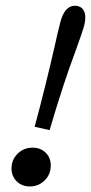

<svg xmlns="http://www.w3.org/2000/svg" viewBox="-20 -651 323 682"><path d="M20.9 -52.8Q20.9 -83.6 42.6 -105.1Q64.2 -126.5 95.4 -126.5Q124.1 -126.5 142.2 -108.7Q160.3 -90.8 160.3 -62.5Q160.3 -31.6 138.6 -10.2Q116.9 11.3 85.8 11.3Q57.8 11.3 39.4 -6.9Q20.9 -25.2 20.9 -52.8ZM173.6 -484.5Q185.8 -539.5 194.1 -571.2Q201.1 -599.7 214.2 -615.2Q227.3 -630.6 245.6 -630.6Q263.4 -630.6 273.2 -619.7Q283 -608.8 283 -588.7Q283 -571.8 275.5 -548.1Q267.9 -524.4 248.8 -471.1Q225.5 -408.7 203.9 -343Q182.2 -277.4 156.2 -188.7L103 -200.8Q121.2 -267.3 140.2 -344.1Q159.2 -420.8 173.6 -484.5Z"/></svg>

Font: Playfair Micro SmCond SmLight
Style: Italic
Weight: 360
Width: 4
Italic angle: -15.6°
Designer: Claus Eggers Sørensen
Foundry: Claus Eggers Sørensen
Version: Version 2.203;Glyphs 3.3 (3326)